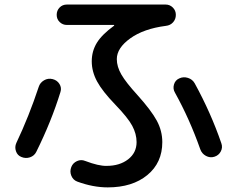

<svg xmlns="http://www.w3.org/2000/svg" viewBox="-20 -770 1040 845"><path d="M709 -750Q727.5 -750 740.7 -736.8Q753.9 -723.6 753.9 -704.6Q753.9 -685.5 741.7 -671.9Q729.5 -658.2 710 -656.2Q612.3 -643.6 553.2 -601.1Q494.1 -558.6 494.1 -509.8Q494.1 -476.6 514.2 -441.9Q534.2 -407.2 585 -351.6Q645.5 -284.2 669.9 -239.3Q694.3 -194.3 694.3 -144.5Q694.3 -53.7 628.4 0.5Q562.5 54.7 454.1 54.7Q389.6 54.7 320.3 29.3Q301.8 22.5 293.9 3.4Q286.1 -15.6 293.9 -35.2Q300.8 -52.7 318.8 -61Q336.9 -69.3 355.5 -61.5Q414.1 -39.1 449.2 -40Q506.8 -40 543.9 -68.8Q581.1 -97.7 581.1 -144.5Q581.1 -180.7 562 -216.3Q543 -252 486.8 -310.1Q430.7 -368.2 407.2 -411.6Q383.8 -455.1 383.8 -500Q383.8 -544.9 406.2 -581.5Q428.7 -618.2 482.4 -657.2V-659.2Q482.4 -660.2 481.4 -660.2H274.4Q255.9 -660.2 242.7 -672.9Q229.5 -685.5 229.5 -704.6Q229.5 -723.6 242.2 -736.8Q254.9 -750 274.4 -750ZM750 -362.3Q740.2 -378.9 745.6 -397.9Q751 -417 768.6 -424.8Q787.1 -433.6 807.1 -427.2Q827.1 -420.9 836.9 -403.3Q908.2 -273.4 954.1 -139.6Q960.9 -121.1 951.7 -103.5Q942.4 -85.9 923.3 -80.1Q904.3 -74.2 886.2 -84Q868.2 -93.8 861.3 -113.3Q814.5 -246.1 750 -362.3ZM74.2 -79.1Q56.6 -85.9 50.3 -104.5Q43.9 -123 51.8 -140.6Q107.4 -257.8 150.4 -387.7Q156.2 -406.2 173.8 -416.5Q191.4 -426.8 211.4 -421.9Q231.4 -417 241.7 -400.4Q252 -383.8 246.1 -365.2Q206.1 -235.4 139.6 -101.6Q130.9 -84 111.8 -77.6Q92.8 -71.3 74.2 -79.1Z"/></svg>

Font: Rounded-X Mgen+ 1mn medium
Style: Regular
Weight: 500
Designer: [Source Han Sans]
Ryoko NISHIZUKA  (kana & ideographs); Paul D. Hunt (Latin, Greek & Cyrillic); Wenlong ZHANG  (bopomofo
Version: Version 1.059.20150602